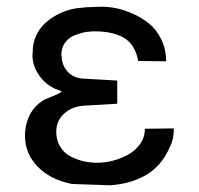

<svg xmlns="http://www.w3.org/2000/svg" viewBox="-20 -535 591 570"><path d="M230 -512.2V-513.2Q238.3 -513.2 256.3 -514.2Q274.4 -515.1 282.2 -515.1Q302.2 -515.1 325.4 -510.5Q348.6 -505.9 375.2 -493.9Q401.9 -481.9 423.3 -464.4Q444.8 -446.8 459 -417.7Q473.1 -388.7 473.1 -353L390.1 -354Q390.1 -357.9 388.2 -363.8Q377.4 -406.7 345.2 -424.3Q313 -441.9 262.2 -441.9Q249 -441.9 244.1 -440.9Q237.3 -440.9 226.1 -438.2Q214.8 -435.5 199.2 -429.2Q183.6 -422.9 172.9 -408Q162.1 -393.1 162.1 -372.1Q162.1 -369.1 163.1 -368.2V-363.8Q165.5 -338.4 181.4 -321.5Q197.3 -304.7 223.1 -301.8L328.1 -295.9V-227.1L228 -221.2Q193.4 -218.8 170.2 -197.5Q147 -176.3 147 -144Q147 -117.7 159.2 -98.6Q171.4 -79.6 190.9 -69.8Q210.4 -60.1 229.7 -55.9Q249 -51.8 269 -51.8Q291.5 -51.8 315.7 -58.1Q339.8 -64.5 361.3 -76.4Q382.8 -88.4 396.5 -108.4Q410.2 -128.4 410.2 -152.8L496.1 -153.8Q496.1 -120.6 484.9 -100.1Q471.7 -68.8 451.7 -46.6Q431.6 -24.4 407.5 -12Q383.3 0.5 359.9 6.6Q336.4 12.7 308.1 15.1L193.8 11.2Q130.4 -1 92.3 -39.8Q54.2 -78.6 54.2 -131.8Q54.2 -167 69.3 -195.6Q84.5 -224.1 113.8 -240.2Q118.2 -242.2 131.3 -247.3Q144.5 -252.4 153.1 -256.6Q161.6 -260.7 163.1 -264.2Q122.1 -276.4 99.1 -307.1Q76.2 -337.9 76.2 -372.1Q76.2 -376 77.1 -377V-381.8Q77.1 -407.2 87.4 -429.2Q97.7 -451.2 113.8 -466.1Q129.9 -481 150.4 -491.7Q170.9 -502.4 191.2 -507.3Q211.4 -512.2 230 -512.2Z"/></svg>

Font: Perun
Style: Regular
Weight: 400
Version: Version 1.0000